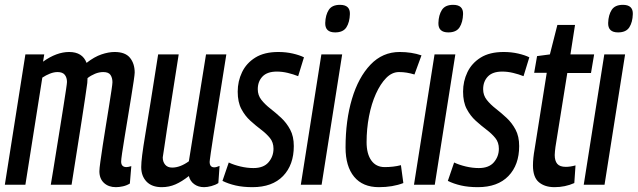

<svg xmlns="http://www.w3.org/2000/svg" viewBox="-22 -764 2637 794"><path d="M457 10Q427 10 408 -7.5Q389 -25 389 -56Q389 -66 393 -95Q397 -124 403 -163.5Q409 -203 416 -245.5Q423 -288 429 -326Q435 -364 439 -390.5Q443 -417 443 -424Q443 -442 435 -454Q427 -466 405 -466Q388 -466 371 -459Q354 -452 340 -441Q340 -437 339.5 -431.5Q339 -426 339 -421Q336 -401 330 -358.5Q324 -316 315.5 -263.5Q307 -211 299 -158.5Q291 -106 284 -63.5Q277 -21 274 0H188Q192 -22 198 -60Q204 -98 211.5 -144Q219 -190 226.5 -237Q234 -284 240.5 -325Q247 -366 251 -393Q255 -420 255 -425Q255 -443 246 -454.5Q237 -466 216 -466Q201 -466 184.5 -459.5Q168 -453 153 -443L83 0H-2L83 -539H161L156 -509Q212 -549 264 -549Q319 -549 336 -504Q368 -529 397.5 -539Q427 -549 452 -549Q496 -549 515.5 -525Q535 -501 535 -464Q535 -457 531 -429.5Q527 -402 520.5 -362.5Q514 -323 507 -280Q500 -237 493.5 -198Q487 -159 483 -131.5Q479 -104 479 -96Q479 -73 501 -73Q505 -73 509.5 -74Q514 -75 521 -77L515 -5Q502 3 486.5 6.5Q471 10 457 10Z M647 10Q606 10 584 -13Q562 -36 562 -73Q562 -91 566 -123Q570 -155 579 -208.5Q588 -262 601 -343Q614 -424 632 -539H717Q699 -422 687 -348Q675 -274 668.5 -229.5Q662 -185 658 -159Q654 -133 651 -113Q651 -95 661 -83Q671 -71 690 -71Q723 -71 759 -97L830 -539H914Q894 -413 881 -331.5Q868 -250 860.5 -203Q853 -156 850 -134Q847 -112 846 -104.5Q845 -97 845 -95Q845 -72 864 -72Q873 -72 886 -78L881 -7Q869 1 852 5.5Q835 10 822 10Q798 10 781 -2.5Q764 -15 759 -36Q730 -13 703.5 -1.5Q677 10 647 10Z M898 -16 924 -92Q945 -82 972.5 -75.5Q1000 -69 1026 -69Q1068 -69 1088.5 -93Q1109 -117 1109 -149Q1109 -175 1094.5 -193Q1080 -211 1057.5 -228Q1035 -245 1013 -265Q991 -285 976 -313.5Q961 -342 961 -385Q961 -428 979 -465.5Q997 -503 1034 -526Q1071 -549 1129 -549Q1161 -549 1189 -542.5Q1217 -536 1235 -527L1211 -449Q1191 -457 1168 -462.5Q1145 -468 1123 -468Q1083 -468 1063.5 -447.5Q1044 -427 1044 -395Q1044 -370 1059 -351Q1074 -332 1096.5 -314.5Q1119 -297 1141 -276.5Q1163 -256 1178 -228Q1193 -200 1193 -160Q1193 -82 1148.5 -36Q1104 10 1022 10Q983 10 952.5 3Q922 -4 898 -16Z M1384 -744Q1426 -744 1425 -706Q1424 -672 1410.5 -651Q1397 -630 1364 -630Q1322 -630 1323 -669Q1324 -702 1337.5 -723Q1351 -744 1384 -744ZM1222 0 1307 -539H1393L1308 0Z M1545 10Q1478 10 1442.5 -33Q1407 -76 1407 -154Q1407 -266 1433.5 -355Q1460 -444 1510 -496.5Q1560 -549 1631 -549Q1680 -549 1721 -535L1692 -456Q1675 -461 1660 -463.5Q1645 -466 1628 -466Q1599 -466 1575 -441.5Q1551 -417 1532.5 -376Q1514 -335 1504 -283Q1494 -231 1494 -176Q1494 -128 1513.5 -100.5Q1533 -73 1569 -73Q1587 -73 1604 -75Q1621 -77 1636 -81L1646 -7Q1602 10 1545 10Z M1852 -744Q1894 -744 1893 -706Q1892 -672 1878.5 -651Q1865 -630 1832 -630Q1790 -630 1791 -669Q1792 -702 1805.5 -723Q1819 -744 1852 -744ZM1690 0 1775 -539H1861L1776 0Z M1830 -16 1856 -92Q1877 -82 1904.5 -75.5Q1932 -69 1958 -69Q2000 -69 2020.5 -93Q2041 -117 2041 -149Q2041 -175 2026.5 -193Q2012 -211 1989.5 -228Q1967 -245 1945 -265Q1923 -285 1908 -313.5Q1893 -342 1893 -385Q1893 -428 1911 -465.5Q1929 -503 1966 -526Q2003 -549 2061 -549Q2093 -549 2121 -542.5Q2149 -536 2167 -527L2143 -449Q2123 -457 2100 -462.5Q2077 -468 2055 -468Q2015 -468 1995.5 -447.5Q1976 -427 1976 -395Q1976 -370 1991 -351Q2006 -332 2028.5 -314.5Q2051 -297 2073 -276.5Q2095 -256 2110 -228Q2125 -200 2125 -160Q2125 -82 2080.5 -36Q2036 10 1954 10Q1915 10 1884.5 3Q1854 -4 1830 -16Z M2358 -80 2353 -7Q2315 10 2271 10Q2231 10 2206.5 -10.5Q2182 -31 2182 -80Q2182 -109 2189 -148L2239 -463H2187L2199 -532L2252 -539L2283 -661H2356L2337 -539H2435L2422 -462H2324L2275 -156Q2274 -147 2273 -138.5Q2272 -130 2272 -123Q2272 -99 2282.5 -86.5Q2293 -74 2318 -74Q2327 -74 2337 -75.5Q2347 -77 2358 -80Z M2554 -744Q2596 -744 2595 -706Q2594 -672 2580.5 -651Q2567 -630 2534 -630Q2492 -630 2493 -669Q2494 -702 2507.5 -723Q2521 -744 2554 -744ZM2392 0 2477 -539H2563L2478 0Z"/></svg>

Font: Georama Condensed Medium
Style: Italic
Weight: 500
Width: 3
Italic angle: -9°
Designer: Jean-Baptiste Levee
Foundry: Production Type
Version: Version 1.000